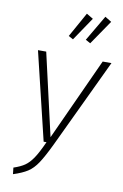

<svg xmlns="http://www.w3.org/2000/svg" viewBox="-101 -986 678 1055"><g transform="rotate(10 238.0 -459.0)"><path d="M242 -190Q207 -117 182.5 -80Q158 -43 128.5 -24Q99 -5 49 11L45 -25Q84 -38 107 -54Q130 -70 151 -101Q172 -132 200 -194H184L66 -684H112L217 -225L427 -684H476ZM399 -929 435 -907 342 -771 315 -786ZM296 -928 333 -906 245 -776 219 -790Z"/></g></svg>

Font: Fira Sans Extra Condensed ExtraLight
Style: Italic
Weight: 275
Width: 3
Italic angle: -8°
Designer: Carrois Corporate & Edenspiekermann AG
Foundry: Carrois Corporate GbR & Edenspiekermann AG
Version: Version 4.203